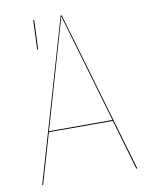

<svg xmlns="http://www.w3.org/2000/svg" viewBox="-79 -739 626 797"><g transform="rotate(-10 234.5 -340.0)"><path d="M120.6 -680.2 115.2 -557.1H111.3L116.2 -680.2ZM430.7 0 369.1 -211.9H99.6L38.1 0H34.2L231.9 -680.2H236.3L435.1 0ZM100.6 -215.8H368.2L233.9 -676.3Z"/></g></svg>

Font: Fira Sans Compressed Four
Style: Regular
Weight: 100
Width: 1
Designer: Carrois Corporate & Edenspiekermann AG
Foundry: Carrois Corporate GbR & Edenspiekermann AG
Version: Version 4.203;PS 004.203;hotconv 1.0.88;makeotf.lib2.5.64775